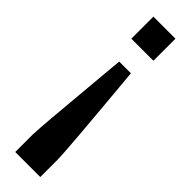

<svg xmlns="http://www.w3.org/2000/svg" viewBox="-243 -508 683 683"><g transform="rotate(45 99.0 -166.0)"><path d="M43 -399V-510H154V-399ZM61 -211 70 -311H129Q162 50 162 91V178H36V91Q36 61 61 -211Z"/></g></svg>

Font: Saira Ultra Condensed
Style: Bold
Weight: 700
Width: 1
Designer: Hector Gatti with collaboration of the Omnibus-Type team
Foundry: Omnibus-Type
Version: Version 1.001; ttfautohint (v1.8)